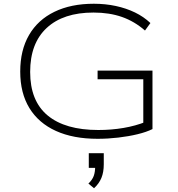

<svg xmlns="http://www.w3.org/2000/svg" viewBox="-20 -733 951 1025"><path d="M501 8Q371 8 278.5 -34Q186 -76 137 -156Q88 -236 88 -351Q88 -465 135 -546Q182 -627 270.5 -670Q359 -713 481 -713Q543 -713 598.5 -701Q654 -689 700.5 -666.5Q747 -644 783 -610L754 -570Q698 -619 631 -642.5Q564 -666 479 -666Q318 -666 229.5 -584Q141 -502 141 -349Q141 -194 234.5 -116.5Q328 -39 505 -39Q575 -39 639.5 -50Q704 -61 759 -83L745 -57V-310H501V-356H794V-44Q762 -28 714.5 -16.5Q667 -5 611.5 1.5Q556 8 501 8ZM482 272 452 247Q473 227 480.5 206Q488 185 488 156L500 163H454V85H534V144Q534 186 521.5 216.5Q509 247 482 272Z"/></svg>

Font: Nunito Sans 10pt Expanded ExtraLight
Style: Regular
Weight: 250
Width: 7
Designer: Vernon Adams
Foundry: Vernon Adams
Version: Version 3.101;gftools[0.9.27]